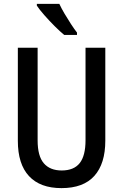

<svg xmlns="http://www.w3.org/2000/svg" viewBox="-20 -960 635 990"><path d="M523 -235Q523 -116 466.5 -53Q410 10 297 10Q187 10 129.5 -52Q72 -114 72 -234V-714H174V-236Q174 -155 206 -118Q238 -81 298 -81Q361 -81 391 -119Q421 -157 421 -237V-714H523ZM286 -940Q296 -918 312.5 -890Q329 -862 346 -836Q363 -810 377 -792V-780H311Q290 -797 262 -825Q234 -853 208.5 -882Q183 -911 170 -931V-940Z"/></svg>

Font: Noto Sans Arabic UI Cn Md
Style: Regular
Weight: 500
Width: 3
Designer: Monotype Design Team, Nadine Chahine and Nizar Qandah
Foundry: Monotype Imaging Inc.
Version: Version 2.010; ttfautohint (v1.8.4.7-5d5b)